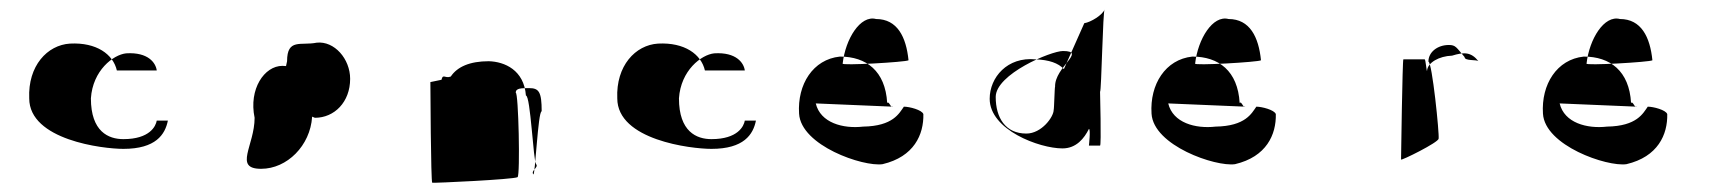

<svg xmlns="http://www.w3.org/2000/svg" viewBox="-20 -392 3710 414"><path d="M43 -180C43 -90 202 -71 246 -71C316 -71 336 -102 342 -132C344 -132 318 -132 318 -132C316 -120 303 -92 246 -92C214 -92 176 -108 176 -180C180 -240 224 -274 252 -277C300 -280 316 -256 318 -240H232C224 -275 188 -301 131 -298C82 -295 40 -250 43 -180Z M529 -138C529 -78 483 -28 543 -28C599 -28 649 -78 653 -140C653 -201 641 -250 589 -250C550 -250 516 -200 529 -138ZM599 -260C585 -208 616 -153 659 -138C701 -138 735 -172 735 -222C735 -265 701 -304 663 -300C629 -293 599 -310 599 -260Z M908 -215C908 -212 909 1 912 2C916 3 1087 -5 1096 -10C1102 -14 1098 -194 1092 -192C1092 -202 1104 -202 1121 -202C1142 -202 1148 -194 1148 -152C1140 -152 1134 -12 1130 -16C1124 -24 1142 -31 1136 -38C1130 -43 1124 -186 1114 -186C1110 -241 1068 -259 1034 -260C993 -260 966 -248 952 -227C940 -222 935 -234 932 -220Z M1311 -180C1311 -90 1470 -71 1514 -71C1584 -71 1604 -102 1610 -132C1612 -132 1586 -132 1586 -132C1584 -120 1571 -92 1514 -92C1482 -92 1444 -108 1444 -180C1448 -240 1492 -274 1520 -277C1568 -280 1584 -256 1586 -240H1500C1492 -275 1456 -301 1399 -298C1350 -295 1308 -250 1311 -180Z M1703 -147C1707 -78 1841 -32 1883 -38C1951 -54 1972 -102 1971 -146C1968 -155 1941 -162 1929 -162C1919 -148 1906 -120 1841 -119C1798 -114 1749 -127 1739 -169L1905 -162C1901 -158 1897 -175 1893 -170C1889 -239 1848 -270 1791 -270C1733 -264 1699 -210 1703 -147ZM1797 -255C1803 -308 1835 -360 1869 -351C1915 -351 1934 -312 1939 -262C1933 -258 1792 -250 1797 -255Z M2114 -179C2114 -112 2221 -72 2271 -72C2301 -72 2318 -94 2328 -114C2332 -114 2328 -78 2328 -78H2352C2355 -78 2352 -194 2352 -194C2355 -194 2358 -372 2362 -372C2358 -360 2332 -344 2318 -342L2274 -243C2262 -256 2242 -263 2213 -264C2152 -270 2114 -225 2114 -179ZM2127 -183C2127 -232 2246 -282 2272 -282C2324 -282 2254 -248 2255 -205C2254 -205 2253 -156 2252 -155C2252 -140 2226 -104 2193 -104C2148 -104 2127 -138 2127 -183Z M2463 -147C2467 -78 2601 -32 2643 -38C2711 -54 2732 -102 2731 -146C2728 -155 2701 -162 2689 -162C2679 -148 2666 -120 2601 -119C2558 -114 2509 -127 2499 -169L2665 -162C2661 -158 2657 -175 2653 -170C2649 -239 2608 -270 2551 -270C2493 -264 2459 -210 2463 -147ZM2557 -255C2563 -308 2595 -360 2629 -351C2675 -351 2694 -312 2699 -262C2693 -258 2552 -250 2557 -255Z M3001 -48C3001 -45 3082 -85 3082 -93C3084 -102 3068 -259 3060 -259C3060 -280 3080 -295 3104 -295C3119 -295 3120 -290 3138 -269C3138 -260 3164 -264 3168 -260C3152 -280 3137 -280 3111 -272C3083 -271 3058 -257 3057 -239C3056 -238 3054 -264 3052 -264H3006C3004 -264 3001 -51 3001 -48Z M3307 -147C3311 -78 3445 -32 3487 -38C3555 -54 3576 -102 3575 -146C3572 -155 3545 -162 3533 -162C3523 -148 3510 -120 3445 -119C3402 -114 3353 -127 3343 -169L3509 -162C3505 -158 3501 -175 3497 -170C3493 -239 3452 -270 3395 -270C3337 -264 3303 -210 3307 -147ZM3401 -255C3407 -308 3439 -360 3473 -351C3519 -351 3538 -312 3543 -262C3537 -258 3396 -250 3401 -255Z"/></svg>

Font: pokerface
Style: Regular
Weight: 400
Version: Version 1